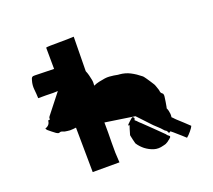

<svg xmlns="http://www.w3.org/2000/svg" viewBox="-131 -951 1263 1140"><g transform="rotate(-20 500.0 -380.5)"><path d="M94 -323Q125 -333 126 -362Q129 -363 132 -363.5Q135 -364 139 -365Q137 -371 138.5 -375.5Q140 -380 144 -385Q168 -416 192 -446Q216 -476 240 -507Q233 -507 226 -506.5Q219 -506 211 -506Q189 -507 165.5 -507Q142 -507 116 -507Q115 -536 112 -563.5Q109 -591 117 -618Q120 -632 125.5 -637Q131 -642 144 -641Q174 -640 204 -639.5Q234 -639 264 -638L263 -773Q269 -775 290.5 -775.5Q312 -776 340.5 -776Q369 -776 396 -776.5Q423 -777 439 -778L436 -561Q442 -547 446 -532Q450 -517 453 -501Q455 -491 455 -481.5Q455 -472 454 -463Q471 -471 490 -475Q509 -479 528 -482Q542 -484 556.5 -483Q571 -482 584 -480Q592 -479 600.5 -477Q609 -475 617 -475Q654 -472 684.5 -456Q715 -440 743 -417Q748 -413 752 -407Q756 -401 760 -396Q767 -385 774.5 -374.5Q782 -364 789 -352Q794 -345 797 -335.5Q800 -326 803 -318Q807 -308 808 -298Q809 -288 819 -281Q823 -279 824 -271.5Q825 -264 824 -259Q822 -243 819.5 -227.5Q817 -212 814 -196Q814 -194 812 -190Q820 -173 822 -151Q822 -146 822 -140.5Q822 -135 821 -130Q825 -126 828.5 -123Q832 -120 835 -116Q837 -114 839.5 -111.5Q842 -109 844 -107Q861 -91 879 -75Q897 -59 914 -42Q911 -33 895 -13.5Q879 6 866 16Q854 5 842.5 -5.5Q831 -16 819 -26Q811 -34 802.5 -40.5Q794 -47 786 -54Q785 -53 784.5 -52.5Q784 -52 783 -51Q776 -46 773 -51Q772 -52 772 -53Q770 -62 762.5 -66Q755 -70 750 -77Q739 -90 726.5 -101Q714 -112 702 -124Q683 -145 662.5 -166Q642 -187 622 -209Q576 -216 529.5 -223Q483 -230 436 -237Q437 -173 435.5 -109.5Q434 -46 439 16H270L267 -266Q258 -265 248.5 -264Q239 -263 229 -263Q222 -263 213.5 -264.5Q205 -266 197 -267Q189 -269 181 -272.5Q173 -276 163 -271Q160 -270 154.5 -272Q149 -274 145 -277Q122 -294 102 -311Q100 -313 98 -316Q96 -319 94 -323ZM554 -110Q553 -114 554.5 -118Q556 -122 557 -126Q560 -137 563.5 -148.5Q567 -160 571 -171Q569 -172 562 -172Q564 -175 565.5 -177Q567 -179 568 -180Q574 -186 580.5 -192Q587 -198 594 -204Q597 -207 600 -209Q603 -211 608 -207Q616 -201 610 -192Q610 -192 610 -191Q610 -190 609 -188Q614 -184 618.5 -180Q623 -176 627 -171Q630 -168 633 -165Q636 -162 640 -159Q669 -131 698 -103Q727 -75 755 -47Q756 -45 758 -43Q759 -42 759.5 -41Q760 -40 761 -39Q763 -37 766.5 -34.5Q770 -32 774 -28Q774 -27 774 -24.5Q774 -22 772 -20Q768 -16 763.5 -12Q759 -8 754 -5Q750 -1 745 1.5Q740 4 735 7Q731 9 729 9Q726 10 723 10.5Q720 11 717 12Q685 21 657.5 12.5Q630 4 605 -15Q595 -23 585.5 -33Q576 -43 568 -55Q566 -57 566 -59Q563 -72 559.5 -84.5Q556 -97 554 -110ZM583 -202 584 -203Q585 -202 585 -201.5Q585 -201 586 -200Q585 -201 584.5 -201Q584 -201 583 -202Z"/></g></svg>

Font: Palette Mosaic
Style: Regular
Weight: 400
Designer: Shibuyafont
Version: Version 1.001